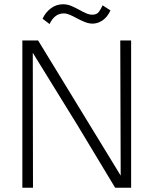

<svg xmlns="http://www.w3.org/2000/svg" viewBox="-20 -885 720 902"><path d="M213 -772 180 -797Q193 -826 218.5 -845.5Q244 -865 276 -865Q297 -865 316.5 -856.5Q336 -848 353 -838.5Q370 -829 385 -822.5Q400 -816 414 -816Q435 -816 445 -830Q455 -844 462 -860L499 -836Q484 -804 461.5 -789Q439 -774 415 -774Q397 -774 377.5 -782Q358 -790 340.5 -799.5Q323 -809 308 -815.5Q293 -822 280 -822Q236 -822 213 -772ZM596 -3H521L345 -295L134 -637L135 -3H85V-695H159L547 -60L545 -695H596Z"/></svg>

Font: LXGW 975 Gothic SC 200W
Style: Regular
Weight: 200
Version: Version 2.01;February 25, 2021